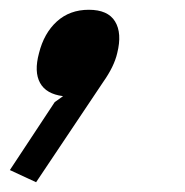

<svg xmlns="http://www.w3.org/2000/svg" viewBox="-70 -187 378 393"><path d="M169.9 -78.1Q163.6 -50.8 141.1 -19L3.9 186L-49.8 161.1L42 22L59.1 9.8Q24.4 5.4 12 -17.3Q-0.5 -40 9.8 -78.1Q20 -119.1 46.4 -143.1Q72.8 -167 111.8 -167Q150.9 -167 165.5 -143.1Q180.2 -119.1 169.9 -78.1Z"/></svg>

Font: Sinkin Sans 500 Medium Italic
Style: Regular
Weight: 500
Italic angle: -112°
Designer: Keith Bates
Foundry: K-Type
Version: Sinkin Sans (version 1.0)  by Keith Bates   •   © 2014   www